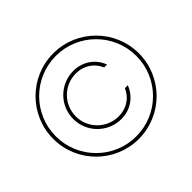

<svg xmlns="http://www.w3.org/2000/svg" viewBox="-169 -959 1189 1189"><g transform="rotate(-45 426.0 -364.0)"><path d="M225.6 -363.3C225.1 -247.1 319.8 -152.3 436.5 -152.3C520 -152.3 585.4 -201.7 612.3 -272.5H586.9C562 -214.4 507.3 -175.8 436.5 -175.8C332.5 -175.8 248 -259.8 248 -363.3C248 -468.3 332.5 -551.8 436.5 -551.8C507.3 -551.8 562 -512.7 586.9 -454.1H612.3C585.4 -525.4 520 -574.2 436.5 -574.2C319.8 -574.2 225.1 -480 225.6 -363.3ZM425.8 11.2C632.8 11.2 800.8 -156.7 800.8 -363.8C800.8 -570.8 632.8 -738.8 425.8 -738.8C218.8 -738.8 50.8 -570.8 50.8 -363.8C50.8 -156.7 218.8 11.2 425.8 11.2ZM425.8 -11.2C231 -11.2 73.2 -168.9 73.2 -363.8C73.2 -558.6 231 -716.3 425.8 -716.3C620.6 -716.3 778.3 -558.6 778.3 -363.8C778.3 -168.9 620.6 -11.2 425.8 -11.2Z"/></g></svg>

Font: Raveo Display Display Thin
Style: Regular
Weight: 100
Designer: Jakub Foglar, Rasmus Andersson (Inter)
Foundry: Jakubfoglar.com
Version: Version 1.100;Glyphs 3.2.3 (3260)